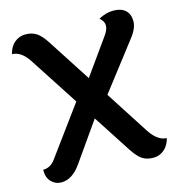

<svg xmlns="http://www.w3.org/2000/svg" viewBox="-110 -836 877 943"><g transform="rotate(-15 328.5 -364.5)"><path d="M452 -57 326 -251 187 -53Q142 10 88 10Q57 10 36 -12Q15 -34 16 -73Q54 -73 79 -108L260 -355L99 -603Q61 -661 15 -661Q23 -697 47 -717.5Q71 -738 103.5 -738Q136 -738 159 -723Q182 -708 206 -671L349 -450L476 -628Q497 -656 497 -678.5Q497 -701 475 -718Q512 -739 551 -739Q590 -739 611.5 -719.5Q633 -700 633 -663.5Q633 -627 597 -582L416 -347L559 -125Q597 -68 643 -66Q634 -31 610.5 -10.5Q587 10 554.5 10Q522 10 499.5 -4.5Q477 -19 452 -57Z"/></g></svg>

Font: Laila SemiBold
Style: Regular
Weight: 600
Designer: Hitesh Malaviya
Foundry: Indian Type Foundry
Version: Version 1.302;PS 1.0;hotconv 1.0.78;makeotf.lib2.5.61930; tt